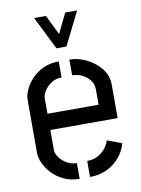

<svg xmlns="http://www.w3.org/2000/svg" viewBox="-85 -808 635 866"><g transform="rotate(-10 232.5 -375.0)"><path d="M208 -597.8 132.4 -749.8H186.4L230.8 -659.2L275 -749.8H329.4L253.6 -597.8ZM208.8 0Q167.2 0 135.5 -15.6Q103.8 -31.2 82.4 -54.7Q61 -78.2 50.3 -103Q39.6 -127.8 39.6 -146.6V-393Q39.6 -411.8 50.3 -436.3Q61 -460.8 82.3 -484.1Q103.6 -507.4 135.1 -522.5Q166.6 -537.6 207.8 -537.6V-464.4Q181 -464.4 160.7 -450.9Q140.4 -437.4 128.6 -418.9Q116.8 -400.4 116.8 -384.6V-314.2H351V-384.2Q351 -408.6 337 -426.8Q323 -445 301.4 -455.3Q279.8 -465.6 256.4 -465.6V-537.6Q295.6 -537.6 334.3 -518.6Q373 -499.6 399 -467.4Q425 -435.2 425 -394V-239.8H116.8V-146.6Q116.8 -133 128.6 -115.6Q140.4 -98.2 161.3 -85.1Q182.2 -72 208.8 -72ZM256.4 0V-73.4Q286.4 -73.4 307.6 -85.8Q328.8 -98.2 341.9 -115.7Q355 -133.2 359 -149.6L426 -124.8Q417.8 -92.8 395 -64.1Q372.2 -35.4 337.1 -17.7Q302 0 256.4 0Z"/></g></svg>

Font: Stick No Bills ExtraLight
Style: Regular
Weight: 200
Designer: Kosala Senevirathne, Siva Puranthara, Lasantha Premarathna, Tharique Azeez
Foundry: mooniak
Version: Version 2.000